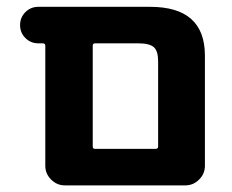

<svg xmlns="http://www.w3.org/2000/svg" viewBox="-20 -566 682 565"><path d="M247.1 -20.5H170.9Q147.5 -20.5 130.4 -37.6Q113.3 -54.7 113.3 -78.1V-431.6Q113.3 -438.5 105.5 -438.5H92.8Q70.3 -438.5 54.7 -454.1Q39.1 -469.7 39.1 -492.2Q39.1 -514.6 54.7 -530.3Q70.3 -545.9 92.8 -545.9H421.9Q583 -545.9 583 -402.3V-78.1Q583 -54.7 565.9 -37.6Q548.8 -20.5 525.4 -20.5ZM445.3 -385.7Q445.3 -416 432.6 -427.2Q419.9 -438.5 386.7 -438.5H259.8Q252.9 -438.5 252.9 -431.6V-134.8Q252.9 -127.9 259.8 -127.9H437.5Q445.3 -127.9 445.3 -134.8Z"/></svg>

Font: Gen Jyuu Gothic Bold
Style: Bold
Weight: 700
Designer: [Source Han Sans]
Ryoko NISHIZUKA  (kana & ideographs); Paul D. Hunt (Latin, Greek & Cyrillic); Wenlong ZHANG  (bopomofo
Version: Version 1.002.20150607